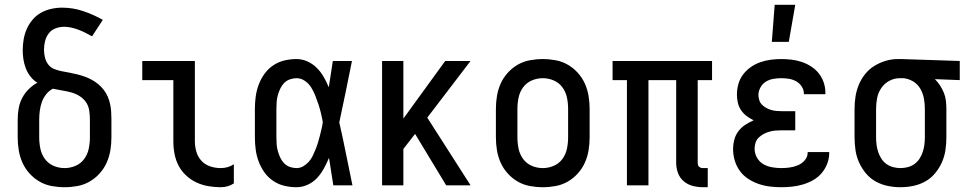

<svg xmlns="http://www.w3.org/2000/svg" viewBox="-20 -775 4040 803"><path d="M250 8Q223 8 196 3Q169 -2 145.5 -15.5Q122 -29 103.5 -49.5Q85 -70 74 -94.5Q63 -119 58.5 -146Q54 -173 54 -200V-275Q54 -298 58 -321Q62 -344 72.5 -364.5Q83 -385 99.5 -401.5Q116 -418 136 -429Q119 -440 107 -455.5Q95 -471 88 -489Q81 -507 78 -526.5Q75 -546 75 -565Q75 -588 79 -611Q83 -634 92.5 -655Q102 -676 117 -693.5Q132 -711 152 -722Q172 -733 194.5 -738Q217 -743 240 -743Q285 -743 328 -728.5Q371 -714 410 -692L365 -623Q351 -631 337 -638Q323 -645 308.5 -650.5Q294 -656 278.5 -659.5Q263 -663 248 -663Q230 -663 212.5 -656.5Q195 -650 184 -635.5Q173 -621 168.5 -603Q164 -585 164 -567Q164 -551 168 -534.5Q172 -518 182 -505Q192 -492 207.5 -486Q223 -480 239 -477Q255 -474 271 -471Q287 -468 303 -464Q319 -460 334.5 -454.5Q350 -449 364.5 -441Q379 -433 391.5 -422.5Q404 -412 414 -399Q424 -386 430.5 -371Q437 -356 440.5 -340Q444 -324 445 -307.5Q446 -291 446 -275V-200Q446 -173 441.5 -146Q437 -119 426 -94.5Q415 -70 396.5 -49.5Q378 -29 354.5 -15.5Q331 -2 304 3Q277 8 250 8ZM250 -72Q274 -72 296 -81.5Q318 -91 332 -110Q346 -129 351 -152.5Q356 -176 356 -200V-275Q356 -294 353 -313.5Q350 -333 339 -348.5Q328 -364 311.5 -374Q295 -384 276 -389Q257 -394 238 -397Q219 -400 201 -404Q184 -395 172.5 -380Q161 -365 155 -348Q149 -331 146.5 -312.5Q144 -294 144 -275V-200Q144 -176 149 -152.5Q154 -129 168 -110Q182 -91 204 -81.5Q226 -72 250 -72Z M903 8Q877 8 851 3.5Q825 -1 801.5 -12Q778 -23 758.5 -41Q739 -59 727 -82Q715 -105 710 -131Q705 -157 705 -184V-440H575V-520H795V-184Q795 -161 801.5 -139.5Q808 -118 823 -102Q838 -86 859.5 -79Q881 -72 903 -72Q918 -72 932 -76Q946 -80 958 -88V-8Q946 0 932 4Q918 8 903 8Z M1220 8Q1194 8 1169 2Q1144 -4 1122.5 -18.5Q1101 -33 1086 -54Q1071 -75 1062 -99Q1053 -123 1049.5 -148.5Q1046 -174 1046 -200V-320Q1046 -346 1049.5 -371.5Q1053 -397 1062 -421Q1071 -445 1086 -466Q1101 -487 1122.5 -501.5Q1144 -516 1169 -522Q1194 -528 1220 -528Q1244 -528 1266 -518Q1288 -508 1305 -491Q1322 -474 1334 -453Q1346 -432 1355 -410Q1359 -437 1363.5 -464.5Q1368 -492 1372 -520H1452Q1439 -456 1426 -391.5Q1413 -327 1399 -263Q1414 -198 1427 -132Q1440 -66 1454 0H1374Q1370 -29 1365 -57.5Q1360 -86 1356 -115Q1347 -93 1335 -71Q1323 -49 1306.5 -31Q1290 -13 1267 -2.5Q1244 8 1220 8ZM1220 -72Q1235 -72 1248 -79.5Q1261 -87 1271 -98Q1281 -109 1287.5 -122.5Q1294 -136 1299.5 -149.5Q1305 -163 1309.5 -177.5Q1314 -192 1317.5 -206Q1321 -220 1324.5 -234.5Q1328 -249 1330 -264Q1327 -282 1322.5 -301Q1318 -320 1312 -338Q1306 -356 1299 -374Q1292 -392 1282 -408.5Q1272 -425 1255.5 -436.5Q1239 -448 1220 -448Q1206 -448 1192 -443Q1178 -438 1168 -427.5Q1158 -417 1152 -404Q1146 -391 1142 -377Q1138 -363 1137 -348.5Q1136 -334 1136 -320V-200Q1136 -186 1137 -171.5Q1138 -157 1142 -143Q1146 -129 1152 -116Q1158 -103 1168 -92.5Q1178 -82 1192 -77Q1206 -72 1220 -72Z M1846 0 1716 -215 1667 -152V0H1578V-520H1667V-279L1842 -520H1948L1767 -283L1948 0Z M2250 8Q2223 8 2196 3Q2169 -2 2145.5 -15.5Q2122 -29 2103.5 -49.5Q2085 -70 2074 -94.5Q2063 -119 2058.5 -146Q2054 -173 2054 -200V-320Q2054 -347 2058.5 -374Q2063 -401 2074 -425.5Q2085 -450 2103.5 -470.5Q2122 -491 2145.5 -504.5Q2169 -518 2196 -523Q2223 -528 2250 -528Q2277 -528 2304 -523Q2331 -518 2354.5 -504.5Q2378 -491 2396.5 -470.5Q2415 -450 2426 -425.5Q2437 -401 2441.5 -374Q2446 -347 2446 -320V-200Q2446 -173 2441.5 -146Q2437 -119 2426 -94.5Q2415 -70 2396.5 -49.5Q2378 -29 2354.5 -15.5Q2331 -2 2304 3Q2277 8 2250 8ZM2250 -72Q2274 -72 2296 -81.5Q2318 -91 2332 -110Q2346 -129 2351 -152.5Q2356 -176 2356 -200V-320Q2356 -344 2351 -367.5Q2346 -391 2332 -410Q2318 -429 2296 -438.5Q2274 -448 2250 -448Q2226 -448 2204 -438.5Q2182 -429 2168 -410Q2154 -391 2149 -367.5Q2144 -344 2144 -320V-200Q2144 -176 2149 -152.5Q2154 -129 2168 -110Q2182 -91 2204 -81.5Q2226 -72 2250 -72Z M2940 8H2920Q2898 8 2877 2.5Q2856 -3 2839.5 -17Q2823 -31 2815.5 -51.5Q2808 -72 2808 -94V-440H2692V0H2602V-440H2542V-520H2958V-440H2898V-94Q2898 -89 2899 -85Q2900 -81 2903.5 -78Q2907 -75 2911 -73.5Q2915 -72 2920 -72H2940Z M3247 8Q3223 8 3199 5Q3175 2 3152 -6Q3129 -14 3108.5 -27.5Q3088 -41 3074 -60.5Q3060 -80 3053 -103.5Q3046 -127 3046 -151Q3046 -171 3051 -190.5Q3056 -210 3068 -226Q3080 -242 3097 -253Q3114 -264 3132 -272Q3117 -279 3103 -289.5Q3089 -300 3079.5 -314Q3070 -328 3066 -345Q3062 -362 3062 -379Q3062 -401 3068 -423Q3074 -445 3087.5 -463Q3101 -481 3119.5 -494Q3138 -507 3159 -514.5Q3180 -522 3202.5 -525Q3225 -528 3247 -528Q3269 -528 3290.5 -525.5Q3312 -523 3333 -516Q3354 -509 3372.5 -497Q3391 -485 3404.5 -468Q3418 -451 3425 -430Q3432 -409 3432 -387V-381H3342V-384Q3342 -400 3332.5 -414Q3323 -428 3309 -435.5Q3295 -443 3279 -445.5Q3263 -448 3247 -448Q3230 -448 3213.5 -445Q3197 -442 3183 -433.5Q3169 -425 3160.5 -409.5Q3152 -394 3152 -378Q3152 -367 3155.5 -356Q3159 -345 3167 -337Q3175 -329 3185 -323.5Q3195 -318 3205.5 -315Q3216 -312 3227.5 -311Q3239 -310 3250 -310H3306V-230H3250Q3237 -230 3224 -229Q3211 -228 3198.5 -224.5Q3186 -221 3174.5 -215Q3163 -209 3153.5 -200Q3144 -191 3140 -178.5Q3136 -166 3136 -153Q3136 -133 3146 -115.5Q3156 -98 3172.5 -88.5Q3189 -79 3208.5 -75.5Q3228 -72 3247 -72Q3265 -72 3283 -74.5Q3301 -77 3317.5 -84Q3334 -91 3346 -105Q3358 -119 3358 -137V-139H3448V-135Q3448 -112 3439.5 -90Q3431 -68 3416 -50.5Q3401 -33 3380.5 -21.5Q3360 -10 3338 -3.5Q3316 3 3293 5.5Q3270 8 3247 8ZM3208 -600 3220 -755H3306L3279 -600Z M3746 8Q3719 8 3692.5 2.5Q3666 -3 3642.5 -16Q3619 -29 3601.5 -50Q3584 -71 3573 -95.5Q3562 -120 3558 -146.5Q3554 -173 3554 -200V-320Q3554 -346 3558 -371.5Q3562 -397 3572 -421Q3582 -445 3598.5 -465.5Q3615 -486 3637 -499.5Q3659 -513 3684 -520.5Q3709 -528 3735 -528H3750L3994 -520V-440L3890 -444Q3902 -432 3911.5 -417.5Q3921 -403 3927.5 -387Q3934 -371 3936 -354Q3938 -337 3938 -320V-200Q3938 -173 3934 -146.5Q3930 -120 3919 -95.5Q3908 -71 3890.5 -50Q3873 -29 3849.5 -16Q3826 -3 3799.5 2.5Q3773 8 3746 8ZM3746 -72Q3761 -72 3776.5 -76Q3792 -80 3804.5 -89Q3817 -98 3825.5 -111Q3834 -124 3839 -139Q3844 -154 3846 -169.5Q3848 -185 3848 -200V-320Q3848 -342 3844 -363.5Q3840 -385 3829 -404Q3818 -423 3799 -434.5Q3780 -446 3758 -448H3743Q3720 -448 3699.5 -437Q3679 -426 3666 -407Q3653 -388 3648.5 -365.5Q3644 -343 3644 -320V-200Q3644 -185 3646 -169.5Q3648 -154 3653 -139Q3658 -124 3666.5 -111Q3675 -98 3687.5 -89Q3700 -80 3715.5 -76Q3731 -72 3746 -72Z"/></svg>

Font: Iosevka Medium
Style: Regular
Weight: 500
Monospace: yes
Designer: Belleve Invis
Foundry: Belleve Invis
Version: Version 32.5.0; ttfautohint (v1.8.4)